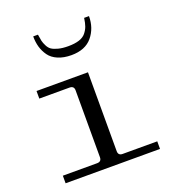

<svg xmlns="http://www.w3.org/2000/svg" viewBox="-129 -805 824 906"><g transform="rotate(-20 283.0 -352.0)"><path d="M279.3 -558.6Q240.7 -558.6 212.2 -570.8Q183.6 -583 168.5 -604.2Q153.3 -625.5 146.2 -650.1Q139.2 -674.8 139.2 -703.6H163.1Q166 -682.6 168.7 -670.9Q171.4 -659.2 179 -644.3Q186.5 -629.4 198 -621.8Q209.5 -614.3 230 -608.9Q250.5 -603.5 279.3 -603.5Q312 -603.5 334.2 -610.6Q356.4 -617.7 368.4 -632.6Q380.4 -647.5 386 -663.3Q391.6 -679.2 395 -703.6H419.4Q419.4 -643.6 384.3 -601.1Q349.1 -558.6 279.3 -558.6ZM45.9 0V-38.1H217.8Q240.2 -38.1 240.2 -60.1V-396Q240.2 -418 217.8 -418H65.9V-456.1H324.2V-60.1Q324.2 -38.1 346.2 -38.1H520V0Z"/></g></svg>

Font: New Heterodox Mono
Style: Book
Weight: 400
Designer: Hao Chi Kiang <hello@hckiang.com>, Alexey Kryukov <alexios@thessalonica.org.ru>
Version: Version 0.0.3